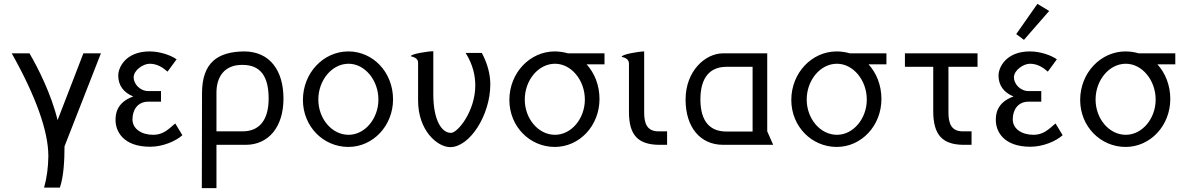

<svg xmlns="http://www.w3.org/2000/svg" viewBox="-20 -752 6171 997"><path d="M41 -475C168 -249 231 -68 231 57V63C230 116 224 168 209 222H291C311 164 315 79 315 8L504 -475H413L279 -128C246 -265 175 -404 133 -475Z M816 -224V-279H751C705 -279 674 -318 674 -350C674 -388 724 -421 757 -421C798 -421 827 -400 850 -380L897 -444C866 -466 809 -485 757 -485C633 -485 594 -402 594 -360C594 -307 623 -271 672 -251C581 -219 580 -153 580 -128C580 -73 617 10 760 10C825 10 893 -19 927 -50L890 -111C853 -79 826 -52 776 -52C713 -52 669 -84 668 -130V-133C668 -178 692 -224 750 -224Z M1247 -485C1112 -483 1029 -429 1029 -267L1028 225H1104V0H1256C1373 0 1452 -91 1452 -240C1452 -385 1382 -485 1247 -485ZM1240 -70H1104V-268V-271C1104 -355 1147 -415 1236 -415H1240C1333 -415 1375 -355 1375 -240C1375 -124 1323 -70 1240 -70Z M1789 -485C1659 -485 1553 -373 1553 -233C1553 -95 1659 11 1789 11C1917 11 2021 -99 2021 -236C2021 -377 1917 -485 1789 -485ZM1790 -421C1875 -421 1945 -335 1945 -235C1945 -136 1875 -52 1790 -52C1703 -52 1633 -136 1633 -235C1633 -335 1703 -421 1790 -421Z M2318 12C2419 12 2526 -154 2526 -314C2526 -367 2511 -423 2482 -477H2398C2436 -416 2448 -359 2448 -308C2448 -175 2357 -62 2322 -62C2271 -62 2230 -132 2230 -263V-486C2204 -486 2113 -472 2113 -460C2129 -456 2151 -449 2151 -427V-230C2151 -73 2252 12 2318 12Z M2929 -475C2910 -481 2883 -485 2861 -485C2731 -485 2625 -373 2625 -233C2625 -95 2731 11 2861 11C2989 11 3093 -99 3093 -238C3093 -310 3067 -373 3026 -418H3119V-475ZM2862 -421C2947 -421 3017 -335 3017 -235C3017 -136 2947 -52 2862 -52C2775 -52 2705 -136 2705 -235C2705 -335 2775 -421 2862 -421Z M3246 -171C3246 -49 3294 -2 3400 0H3444V-70H3399C3340 -70 3325 -111 3325 -167V-485C3299 -485 3208 -470 3208 -457C3224 -453 3246 -446 3246 -422Z M3964 -475H3734C3643 -475 3540 -384 3540 -235C3540 -90 3617 0 3735 0H3995L3964 -70ZM3888 -405V-69H3752C3668 -69 3617 -120 3617 -236C3617 -351 3668 -405 3752 -405Z M4393 -475C4374 -481 4347 -485 4325 -485C4195 -485 4089 -373 4089 -233C4089 -95 4195 11 4325 11C4453 11 4557 -99 4557 -238C4557 -310 4531 -373 4490 -418H4583V-475ZM4326 -421C4411 -421 4481 -335 4481 -235C4481 -136 4411 -52 4326 -52C4239 -52 4169 -136 4169 -235C4169 -335 4239 -421 4326 -421Z M4905 -405H5056V-475H4679V-405H4826V-175C4826 -50 4875 -2 4980 0H5025V-70H4979C4920 -70 4905 -111 4905 -168Z M5367 -732 5257 -575 5297 -545 5428 -695ZM5387 -224V-279H5322C5276 -279 5245 -318 5245 -350C5245 -388 5295 -421 5328 -421C5369 -421 5398 -400 5421 -380L5468 -444C5437 -466 5380 -485 5328 -485C5204 -485 5165 -402 5165 -360C5165 -307 5194 -271 5243 -251C5152 -219 5151 -153 5151 -128C5151 -73 5188 10 5331 10C5396 10 5464 -19 5498 -50L5461 -111C5424 -79 5397 -52 5347 -52C5284 -52 5240 -84 5239 -130V-133C5239 -178 5263 -224 5321 -224Z M5893 -475C5874 -481 5847 -485 5825 -485C5695 -485 5589 -373 5589 -233C5589 -95 5695 11 5825 11C5953 11 6057 -99 6057 -238C6057 -310 6031 -373 5990 -418H6083V-475ZM5826 -421C5911 -421 5981 -335 5981 -235C5981 -136 5911 -52 5826 -52C5739 -52 5669 -136 5669 -235C5669 -335 5739 -421 5826 -421Z"/></svg>

Font: Mint Spirit
Style: Regular
Weight: 400
Designer: HARENDAL Hirwen
Foundry: Arkandis Digital Foundry.
Version: Version 1.004;FFEdit